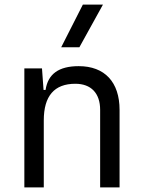

<svg xmlns="http://www.w3.org/2000/svg" viewBox="-20 -815 626 835"><path d="M415.5 0H500V-336.9C500 -458 435.5 -527.3 322.3 -527.3C235.4 -527.3 188.5 -493.2 178.2 -423.8H169.4L162.6 -517.6H85.9V0H170.4V-291.5C170.4 -397.9 216.3 -450.7 307.6 -450.7C376 -450.7 415.5 -409.7 415.5 -337.4ZM246.1 -609.4H325.2L427.7 -794.9H340.3Z"/></svg>

Font: Cascadia Code SemiLight
Style: Regular
Weight: 350
Monospace: yes
Designer: Aaron Bell
Foundry: Saja Typeworks
Version: Version 2404.023